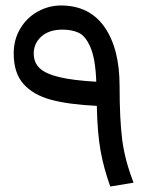

<svg xmlns="http://www.w3.org/2000/svg" viewBox="-20 -666 562 700"><path d="M382 14Q358 -53 346.5 -117Q335 -181 333 -280Q230 -285 165.5 -302.5Q101 -320 65.5 -360Q30 -400 30 -471Q30 -522 54 -562Q78 -602 118 -624Q158 -646 202 -646Q306 -646 361 -567.5Q416 -489 416 -352Q416 -232 425.5 -157Q435 -82 467 0ZM331 -368Q328 -451 310 -493Q292 -535 267 -546.5Q242 -558 208 -558Q159 -558 131 -533Q103 -508 103 -471Q103 -438 124.5 -417.5Q146 -397 195.5 -385Q245 -373 331 -368Z"/></svg>

Font: FiraGO
Style: Regular
Weight: 400
Designer: bBox Type
Foundry: bBox Type GmbH
Version: Version 1.001;April 20, 2020;FontCreator 12.0.0.2555 64-bit